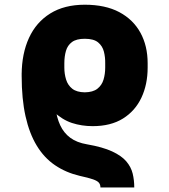

<svg xmlns="http://www.w3.org/2000/svg" viewBox="-20 -573 728 826"><path d="M557.6 233.4H412.1Q412.1 221.2 405.5 213.1Q398.9 205.1 380.1 198.5Q361.3 191.9 323.2 183.6Q263.2 169.4 216.6 137.7Q169.9 106 138.2 53.7Q106.4 1.5 89.8 -73Q73.2 -147.5 73.2 -246.1V-259.8L212.9 -228.5V-214.8Q212.4 -158.2 218 -112.8Q223.6 -67.4 239 -34.2Q254.4 -1 282.5 19.8Q310.5 40.5 354.5 47.9Q421.9 59.6 462.4 78.4Q502.9 97.2 523.4 121.3Q543.9 145.5 550.8 173.8Q557.6 202.1 557.6 233.4ZM378.9 -30.3Q331.5 -30.3 289.8 -43.9Q248 -57.6 209.5 -93.5Q170.9 -129.4 131.8 -194.3Q121.6 -212.4 107.4 -220.9Q93.3 -229.5 83 -233.9Q72.8 -238.3 73.2 -243.2V-252.9Q73.7 -342.3 104.7 -409.9Q135.7 -477.5 196.3 -515.1Q256.8 -552.7 344.7 -552.7Q433.1 -552.7 493.2 -520.8Q553.2 -488.8 584.2 -432.1Q615.2 -375.5 615.2 -300.8V-282.2Q615.2 -210 588.4 -152.8Q561.5 -95.7 509 -63Q456.5 -30.3 378.9 -30.3ZM344.7 -175.8Q379.9 -176.3 398.9 -191.2Q418 -206.1 425.3 -230.2Q432.6 -254.4 432.6 -282.2V-300.8Q433.1 -326.7 427 -350.8Q420.9 -375 402.1 -390.6Q383.3 -406.2 344.7 -406.2Q308.6 -406.2 289.6 -392.1Q270.5 -377.9 263.7 -354Q256.8 -330.1 256.8 -300.8V-282.2Q256.8 -254.9 264.4 -230.5Q272 -206.1 291 -191.2Q310.1 -176.3 344.7 -175.8Z"/></svg>

Font: Inter 28pt Black
Style: Regular
Weight: 900
Designer: Rasmus Andersson
Foundry: rsms
Version: Version 4.001;git-66647c0bb